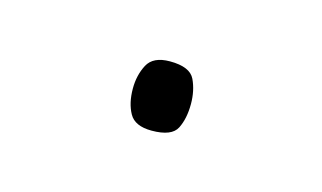

<svg xmlns="http://www.w3.org/2000/svg" viewBox="-29 -397 278 166"><g transform="rotate(15 110.0 -314.0)"><path d="M85 -314Q85 -326 90 -335.5Q95 -345 110 -345Q128 -345 132.5 -335.5Q137 -326 137 -314Q137 -301 132.5 -292Q128 -283 110 -283Q95 -283 90 -292Q85 -301 85 -314Z"/></g></svg>

Font: Noto Sans Myanmar Thin
Style: Regular
Weight: 100
Designer: Monotype Design Team
Foundry: Monotype Imaging Inc.
Version: Version 2.107; ttfautohint (v1.8.4.7-5d5b)